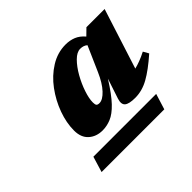

<svg xmlns="http://www.w3.org/2000/svg" viewBox="-111 -831 761 761"><g transform="rotate(-45 269.0 -451.0)"><path d="M323 -381 351 -465.5Q316.5 -410.5 289.8 -382.5Q263 -354.5 239.2 -344.8Q215.5 -335 191.5 -335Q156.5 -335 133.5 -355.5Q110.5 -376 110.5 -415Q110.5 -458 127.2 -504.2Q144 -550.5 173.5 -590.5Q203 -630.5 242.8 -655.2Q282.5 -680 328 -680Q351.5 -680 371.5 -672Q391.5 -664 408.5 -644L435 -670H537L456 -417Q470.5 -420.5 487.2 -426.8Q504 -433 524.5 -443.5L537.5 -420.5Q487.5 -376.5 450.2 -355.8Q413 -335 374 -335Q339.5 -335 327.2 -345.5Q315 -356 323 -381ZM242 -441Q242 -429 245.5 -424.8Q249 -420.5 259 -420.5Q277.5 -420.5 300 -444.5Q322.5 -468.5 341.5 -512L387.5 -616.5Q376 -627 357 -627Q338 -627 317.8 -606.8Q297.5 -586.5 280.2 -556Q263 -525.5 252.5 -494.2Q242 -463 242 -441ZM71.5 -221.5 91.5 -287.5H443.5L423 -221.5Z"/></g></svg>

Font: Newsreader 16pt ExtraBold
Style: Italic
Weight: 800
Italic angle: -17°
Designer: Hugues Gentile
Foundry: Production Type
Version: Version 1.003; ttfautohint (v1.8.3)